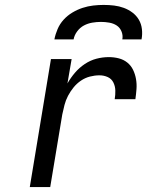

<svg xmlns="http://www.w3.org/2000/svg" viewBox="-20 -760 640 780"><path d="M101 0 187 -520H271L254 -421Q267 -444 284.5 -464.5Q302 -485 324.5 -500Q347 -515 372 -521.5Q397 -528 422 -528Q443 -528 462.5 -523Q482 -518 497 -506Q512 -494 520.5 -476.5Q529 -459 532.5 -439Q536 -419 534.5 -398.5Q533 -378 530 -357H446Q449 -375 448.5 -392.5Q448 -410 440.5 -425Q433 -440 417.5 -447Q402 -454 384 -454Q365 -454 345.5 -449Q326 -444 309 -432.5Q292 -421 279 -405Q266 -389 256.5 -371Q247 -353 242 -333.5Q237 -314 233 -295L184 0ZM201 -600Q205 -621 214 -642Q223 -663 238.5 -680Q254 -697 274 -709Q294 -721 315.5 -728Q337 -735 358.5 -737.5Q380 -740 401 -740Q423 -740 443.5 -737.5Q464 -735 483 -728Q502 -721 518 -709Q534 -697 544 -680Q554 -663 556.5 -642Q559 -621 555 -600H477Q480 -617 473.5 -632.5Q467 -648 454 -656.5Q441 -665 424 -668Q407 -671 390 -671Q373 -671 355 -668Q337 -665 321 -656.5Q305 -648 293.5 -632.5Q282 -617 279 -600Z"/></svg>

Font: Iosevka SS04 Extended
Style: Italic
Weight: 400
Width: 7
Italic angle: -9°
Monospace: yes
Designer: Belleve Invis
Foundry: Belleve Invis
Version: Version 19.0.0; ttfautohint (v1.8.4)